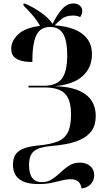

<svg xmlns="http://www.w3.org/2000/svg" viewBox="-20 -870 609 1111"><path d="M452 221Q445 167 389 167Q365 167 338.5 174Q312 181 279 188Q246 195 203 195Q55 195 55 83Q55 41 74 18.5Q93 -4 128 -14.5Q163 -25 210 -29Q270 -35 310.5 -50Q351 -65 371 -101.5Q391 -138 391 -208Q391 -292 356 -328Q321 -364 237 -364H145V-374H236Q307 -374 338 -415Q369 -456 369 -550Q369 -634 345.5 -674Q322 -714 270 -714Q213 -714 190 -665.5Q167 -617 167 -511Q134 -511 106.5 -517.5Q79 -524 62 -540.5Q45 -557 45 -588Q45 -634 86 -672Q127 -710 212 -720Q193 -754 165 -786Q137 -818 116 -838V-849H125Q172 -829 217.5 -797Q263 -765 284 -732Q310 -784 339 -817Q368 -850 405 -850Q427 -850 441.5 -838Q456 -826 456 -806Q456 -794 451.5 -785Q447 -776 444 -771Q426 -780 402 -780Q362 -780 337 -760.5Q312 -741 297 -723Q356 -720 405 -702Q454 -684 483 -648Q512 -612 512 -555Q512 -479 458.5 -430Q405 -381 296 -371Q413 -369 473.5 -325Q534 -281 534 -199Q534 -146 510.5 -113.5Q487 -81 448 -63Q409 -45 363.5 -36.5Q318 -28 274 -25Q207 -19 177.5 4Q148 27 148 85Q148 184 222 184Q256 184 281.5 167Q307 150 330.5 127.5Q354 105 380.5 88Q407 71 442 71Q478 71 501.5 90.5Q525 110 525 143Q525 174 505 195.5Q485 217 452 221Z"/></svg>

Font: Noto Serif Display SemiCondensed
Style: Bold
Weight: 700
Width: 4
Designer: Monotype Design Team
Foundry: Monotype Imaging Inc.
Version: Version 2.009